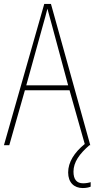

<svg xmlns="http://www.w3.org/2000/svg" viewBox="-20 -735 479 972"><path d="M352 134C352 86 382 44 433 0H437L238 -715H204L0 0H27L106 -278H332L409 -6C356 37 325 86 325 138C325 189 355 217 399 217C415 217 430 214 439 210V187C431 190 415 193 401 193C368 193 352 173 352 134ZM243 -607 325 -303H113L197 -606C206 -638 213 -662 220 -691C228 -660 235 -637 243 -607Z"/></svg>

Font: Noto Sans Thai Looped Condensed Thin
Style: Regular
Weight: 100
Width: 3
Designer: Sasikarn Vongin, Ben Mitchell
Foundry: The Fontpad Ltd
Version: Version 1.001